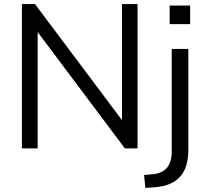

<svg xmlns="http://www.w3.org/2000/svg" viewBox="-20 -725 1015 938"><path d="M87 0V-705H151L600 -106H576V-705H652V0H590L141 -599H164V0ZM809 -607V-698H909V-607ZM690 193 684 130 727 126Q773 122 796 94Q819 66 819 15V-486H900V7Q900 51 890 83.5Q880 116 859 139Q838 162 807 174.5Q776 187 733 190Z"/></svg>

Font: Nunito Sans 12pt ExtraLight 12pt
Style: Regular
Weight: 400
Version: Version 3.101;gftools[0.9.27]